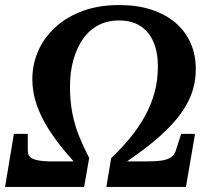

<svg xmlns="http://www.w3.org/2000/svg" viewBox="-29 -740 839 760"><path d="M442 -659Q492 -659 526 -637.5Q560 -616 578 -575Q596 -534 596 -477Q596 -422 582.5 -373Q569 -324 544 -279Q519 -234 485.5 -193.5Q452 -153 411 -114L392 0H707L743 -210H688L667 -144Q661 -126 647.5 -117Q634 -108 610.5 -104.5Q587 -101 550 -101H448L431 -72Q493 -113 549.5 -156Q606 -199 650.5 -246.5Q695 -294 720.5 -348Q746 -402 746 -467Q746 -523 725.5 -569.5Q705 -616 666 -649.5Q627 -683 571 -701.5Q515 -720 442 -720Q363 -720 299.5 -697Q236 -674 191 -633Q146 -592 122.5 -539Q99 -486 99 -426Q99 -374 116.5 -324.5Q134 -275 163 -229.5Q192 -184 225.5 -144Q259 -104 292 -69L281 -101H182Q143 -101 120.5 -105.5Q98 -110 89.5 -119Q81 -128 81 -144V-210H26L-9 0H304L324 -115Q302 -157 284.5 -200Q267 -243 257.5 -291.5Q248 -340 248 -397Q248 -455 261.5 -503Q275 -551 299.5 -586Q324 -621 360 -640Q396 -659 442 -659Z"/></svg>

Font: Roboto Serif 72pt SemiCondensed SemiBold
Style: Italic
Weight: 600
Width: 4
Italic angle: -10°
Designer: Greg Gazdowicz
Foundry: Commercial Type
Version: Version 1.008